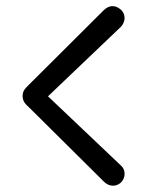

<svg xmlns="http://www.w3.org/2000/svg" viewBox="-20 -651 475 620"><path d="M53 -341C53 -358 62 -366 73 -377L316 -619C332 -634 352 -636 370 -620C378 -614 392 -592 372 -566L135 -340L372 -115C387 -101 385 -76 371 -62C355 -47 332 -48 316 -64L73 -305C62 -315 53 -324 53 -341Z"/></svg>

Font: SN Pro Book
Style: Regular
Weight: 350
Designer: Tobias Whetton
Foundry: Supernotes
Version: Version 1.003;Glyphs 3.3 (3324)